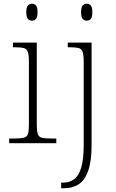

<svg xmlns="http://www.w3.org/2000/svg" viewBox="-20 -763 616 1023"><path d="M150 -653Q137 -653 128.5 -662.5Q120 -672 120 -698Q120 -724 128.5 -733.5Q137 -743 150 -743Q164 -743 172 -733.5Q180 -724 180 -698Q180 -672 172 -662.5Q164 -653 150 -653ZM29 0V-25H56Q89 -25 106 -29Q123 -33 128.5 -48Q134 -63 134 -97V-435Q134 -471 128 -487Q122 -503 107 -507Q92 -511 64 -511H49V-536H176V-98Q176 -64 181.5 -48.5Q187 -33 203.5 -29Q220 -25 254 -25H280V0ZM442 -653Q429 -653 420.5 -662.5Q412 -672 412 -698Q412 -724 420.5 -733.5Q429 -743 442 -743Q456 -743 464 -733.5Q472 -724 472 -698Q472 -672 464 -662.5Q456 -653 442 -653ZM306 240V210H316Q351 210 375.5 191.5Q400 173 413 129Q426 85 426 8V-435Q426 -471 420 -487Q414 -503 399 -507Q384 -511 356 -511H341V-536H468V8Q468 97 449.5 148Q431 199 398 219.5Q365 240 322 240Z"/></svg>

Font: Noto Serif ExtraLight
Style: Regular
Weight: 200
Designer: Monotype Design Team
Foundry: Monotype Imaging Inc.
Version: Version 2.015; ttfautohint (v1.8.4.7-5d5b)